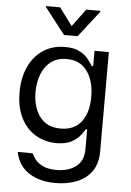

<svg xmlns="http://www.w3.org/2000/svg" viewBox="-64 -810 736 1082"><g transform="rotate(5 304.5 -269.5)"><path d="M291.2 224.4Q200.3 224.4 139.9 184.7Q79.5 144.9 64.6 68.2L149.1 68.9Q154.1 82.4 168.7 101.7Q183.2 121.1 212.5 135.8Q241.8 150.6 291.2 150.6Q357.2 150.6 400.2 118.6Q443.2 86.6 443.2 18.5V-92.3H436.1Q426.8 -77.8 410 -56.1Q393.1 -34.4 361.7 -17.4Q330.3 -0.4 277 0Q210.9 -0.4 158.6 -31.8Q106.2 -63.2 75.8 -122.7Q45.5 -182.2 45.5 -267Q45.5 -351.2 74.9 -413.5Q104.4 -475.9 157 -510.1Q209.5 -544.4 278.4 -544Q328.5 -544.4 359.4 -528.8Q390.3 -513.1 407.5 -492.2Q424.7 -471.2 434.3 -455.6Q436.4 -452.1 437.5 -450.3H446V-536.9H527V24.1Q527 94.5 495.2 138.7Q463.4 182.9 410 203.7Q356.5 224.4 291.2 224.4ZM294 -83.8Q369.7 -83.8 410 -135.1Q450.3 -186.4 450.3 -277Q450.3 -365.4 410.5 -421.3Q370.7 -477.3 294 -477.3Q240.8 -477.3 205.4 -450.3Q170.1 -423.3 152.5 -377.8Q134.9 -332.4 134.9 -277Q134.9 -191.8 175.1 -137.8Q215.2 -83.8 294 -83.8ZM231.5 -764.2 305.4 -664.8 379.3 -764.2H458.8V-758.5L343.8 -610.8H267L152 -758.5V-764.2Z"/></g></svg>

Font: Inter Zeller
Style: Regular
Weight: 400
Designer: Rasmus Andersson; Joe Bland
Foundry: zeller
Version: Version 3.015;git-dec3a8cb1